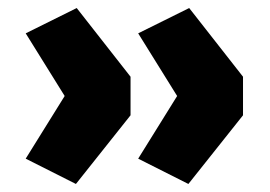

<svg xmlns="http://www.w3.org/2000/svg" viewBox="-20 -507 672 478"><path d="M169 -49 44 -112 141 -268 44 -424 171 -487 305 -316V-220ZM449 -49 324 -112 421 -268 324 -424 451 -487 585 -316V-220Z"/></svg>

Font: Nunito Sans 7pt SemiExpanded Black
Style: Regular
Weight: 900
Width: 6
Designer: Vernon Adams
Foundry: Vernon Adams
Version: Version 3.101;gftools[0.9.27]